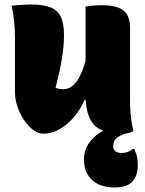

<svg xmlns="http://www.w3.org/2000/svg" viewBox="-20 -576 640 846"><path d="M118 -556Q170 -556 201.5 -544Q233 -532 247.5 -503Q262 -474 262 -423Q262 -397 259.5 -371Q257 -345 252.5 -316.5Q248 -288 241 -256.5Q234 -225 225 -189Q233 -186 241.5 -184.5Q250 -183 259 -183Q274 -183 289 -190.5Q304 -198 318 -217.5Q332 -237 345 -270.5Q358 -304 368 -356L366 -135H353Q332 -90 303 -57Q274 -24 240.5 -5.5Q207 13 171 13Q149 13 126.5 -3.5Q104 -20 86 -47Q68 -74 57 -106Q46 -138 46 -169Q46 -208 46 -246.5Q46 -285 46 -324Q46 -363 46 -401Q46 -445 42.5 -480Q39 -515 31 -551Q52 -553 74 -554.5Q96 -556 118 -556ZM428 -553Q475 -553 502.5 -542Q530 -531 541.5 -509Q553 -487 553 -454Q553 -397 553 -342.5Q553 -288 553 -234Q553 -180 553 -127Q553 -103 555 -80Q557 -57 560 -37Q563 -17 568 0Q556 2 542.5 4.5Q529 7 515.5 7.5Q502 8 488 8Q449 8 419.5 -7Q390 -22 373.5 -59.5Q357 -97 357 -162Q357 -216 357 -280Q357 -344 357 -412Q357 -480 357 -547Q370 -549 382.5 -550.5Q395 -552 406.5 -552.5Q418 -553 428 -553ZM502 -19Q514 -19 528.5 -15.5Q543 -12 568 0Q566 3 561 5.5Q556 8 546 10Q516 16 497.5 29.5Q479 43 479 67Q479 83 488.5 90.5Q498 98 517 98Q531 98 543 93.5Q555 89 565 80H571Q577 92 580.5 103.5Q584 115 585.5 127Q587 139 587 153Q587 199 563 224.5Q539 250 486 250Q421 250 385.5 217Q350 184 350 127Q350 85 373 53Q396 21 431.5 2Q467 -17 502 -19Z"/></svg>

Font: Recursive Monospace Casual Black
Style: Regular
Weight: 900
Version: Version 1.047